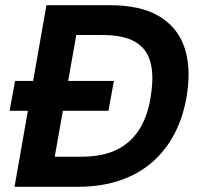

<svg xmlns="http://www.w3.org/2000/svg" viewBox="-20 -720 760 740"><path d="M17 -293 38 -408H419L398 -293ZM36 0 159 -700H402Q521 -700 591.5 -658.5Q662 -617 689 -542.5Q716 -468 702 -366Q691 -284 658.5 -216.5Q626 -149 573 -100.5Q520 -52 446 -26Q372 0 279 0ZM191 -116H292Q379 -116 435 -145.5Q491 -175 522.5 -230.5Q554 -286 563 -363Q573 -434 559 -483.5Q545 -533 500.5 -559Q456 -585 375 -585H274Z"/></svg>

Font: DM Sans 36pt
Style: Bold Italic
Weight: 700
Italic angle: -10°
Designer: Colophon Foundry, Jonny Pinhorn
Foundry: Colophon Foundry
Version: Version 4.004;gftools[0.9.30]